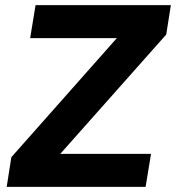

<svg xmlns="http://www.w3.org/2000/svg" viewBox="-20 -725 683 745"><path d="M6 0 24 -115 474 -623 467 -577H97L118 -705H643L625 -591L174 -83L181 -128H566L545 0Z"/></svg>

Font: Mulish ExtraLight ExtraBold
Style: Italic
Weight: 800
Italic angle: -9°
Version: Version 3.603